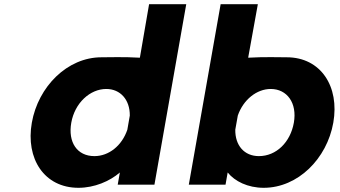

<svg xmlns="http://www.w3.org/2000/svg" viewBox="-20 -880 1618 915"><path d="M319.7 -295.3C336.3 -389.6 409.2 -456 486.5 -456C553.1 -456 599.3 -405.2 598.6 -329.3L586.9 -262C561.6 -186.9 499.7 -136 430 -136C347 -136 303.3 -202.4 319.7 -295.3ZM716 0 867.6 -860H690.5L646.6 -605C572.5 -609.5 496.3 -607 463.5 -607C300.7 -607 162 -467.2 131.7 -295.4C101.4 -123.6 191 15 353.8 15C429.8 15 502.5 -16 551.2 -58L541 0ZM1380.4 -295.3C1364 -202.4 1296.9 -136 1213.8 -136C1144.1 -136 1100.2 -186.9 1101.3 -262L1113.3 -329.3C1139.5 -405.2 1203.6 -456 1270.2 -456C1347.6 -456 1397 -389.6 1380.4 -295.3ZM879.8 0H1054.8L1065 -58C1098.9 -16 1160.8 15 1236.8 15C1399.7 15 1538.1 -123.6 1568.4 -295.4C1598.7 -467.2 1509.4 -607 1346.5 -607C1313.7 -607 1238.4 -609.5 1162.7 -605L1208.8 -860H1031.5Z"/></svg>

Font: Hussar Wysoki
Style: Obl
Weight: 700
Foundry: Cannot Into Space Fonts
Version: Version 0.92